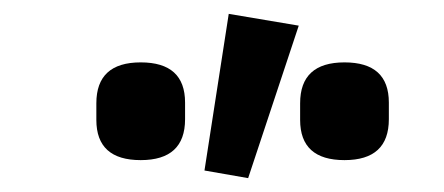

<svg xmlns="http://www.w3.org/2000/svg" viewBox="-20 -836 640 277"><path d="M119 -663V-687Q119 -746 183 -746Q247 -746 247 -688V-664Q247 -605 183 -605Q119 -605 119 -663ZM411 -799 338 -579 275 -590 310 -816ZM413 -663V-687Q413 -746 477 -746Q541 -746 541 -688V-664Q541 -605 477 -605Q413 -605 413 -663Z"/></svg>

Font: Aneliza
Style: Bold
Weight: 700
Designer: Mike Abbink, Paul van der Laan, Pieter van Rosmalen
Foundry: Bold Monday
Version: Version 3.0